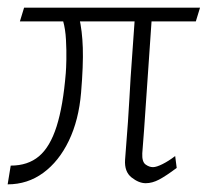

<svg xmlns="http://www.w3.org/2000/svg" viewBox="-37 -470 543 502"><path d="M-17 12 -9 -37Q36 -37 65 -61.5Q94 -86 111 -139.5Q128 -193 135 -279Q136 -290 136.5 -314Q137 -338 135.5 -366Q134 -394 128 -415L170 -424Q178 -390 179.5 -345Q181 -300 175 -228Q169 -156 143 -102Q117 -48 76 -18Q35 12 -17 12ZM344 9Q326 9 307 -6Q288 -21 290 -52Q295 -113 297.5 -151Q300 -189 301.5 -215Q303 -241 304.5 -267Q306 -293 309 -331Q312 -369 316 -430L361 -440Q357 -378 352.5 -316.5Q348 -255 344 -193Q340 -131 335 -69Q334 -47 343.5 -40Q353 -33 363 -33Q372 -33 388 -41Q404 -49 421 -62L425 -31Q397 -10 379 -0.5Q361 9 344 9ZM15 -414 26 -450H486L475 -414Z"/></svg>

Font: Ancizar Sans Thin
Style: Italic
Weight: 100
Italic angle: -4°
Designer: Cesar Puertas, Viviana Monsalve, Julian Moncada, Julian Prieto, Jose Castro, Mariel Hernandez, Felipe Aragon, Sara Alarc
Version: Version 8.100